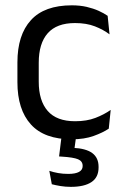

<svg xmlns="http://www.w3.org/2000/svg" viewBox="-20 -520 474 732"><path d="M253.8 11.1Q148.9 11.1 97.7 -45.7Q46.4 -102.4 46.4 -206.6V-282.3Q46.4 -386.8 97.9 -443.2Q149.3 -499.7 253.8 -499.7Q284.9 -499.7 310.4 -493.8Q336 -487.8 356.2 -478.7Q376.4 -469.5 390.4 -459.7L397.6 -389.1Q373.8 -407.1 341.7 -419.6Q309.6 -432.1 265.9 -432.1Q196.1 -432.1 161.9 -393.2Q127.7 -354.4 127.7 -280.7V-208.7Q127.7 -136.1 161.9 -97Q196.1 -57.8 266.2 -57.8Q310.8 -57.8 343.7 -70.5Q376.6 -83.1 402 -100.9L394.7 -29.5Q372.4 -14.4 337 -1.7Q301.6 11.1 253.8 11.1ZM215.7 -8.5H271.4L261.1 67.3L226.5 43.7Q233.8 43.4 242.1 43.2Q250.3 43.1 258.1 43.6Q308 45.9 331.9 63.7Q355.8 81.5 355.8 116V118.7Q355.8 156.2 328.5 174.3Q301.3 192.4 250.1 192.4Q229.8 192.4 210.7 189.3Q191.6 186.1 177.5 182.4L168 131.3Q183.5 136.6 201.8 139.8Q220.1 143 240.2 143Q267.2 143 281.2 135.4Q295.1 127.8 295.1 113.3V112.2Q295.1 94.6 277.6 87.2Q260.1 79.9 216.9 77.2Q212 76.7 209.3 76.7Q206.5 76.6 205.2 76.5Z"/></svg>

Font: Anek Malayalam Medium
Style: Regular
Weight: 500
Designer: Maithili Shingre (Malayalam) & Yesha Goshar (Latin)
Foundry: Ek Type
Version: Version 1.003